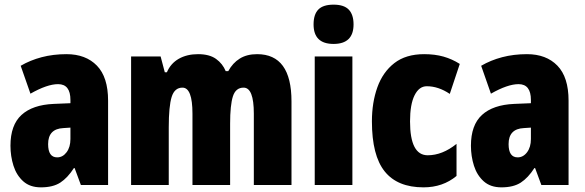

<svg xmlns="http://www.w3.org/2000/svg" viewBox="-20 -796 2515 826"><path d="M266 -563Q349 -563 397 -513.5Q445 -464 445 -363V0H328L301 -73H298Q271 -31 239.5 -10.5Q208 10 156 10Q109 10 80 -16Q51 -42 38 -83Q25 -124 25 -169Q25 -258 72.5 -301.5Q120 -345 211 -349L283 -352V-366Q283 -434 230 -434Q183 -434 111 -393L69 -513Q110 -537 159.5 -550Q209 -563 266 -563ZM253 -245Q187 -242 187 -176Q187 -119 226 -119Q250 -119 266.5 -141Q283 -163 283 -198V-247Z M1086 -563Q1234 -563 1234 -360V0H1072V-307Q1072 -419 1028 -419Q994 -419 982 -381.5Q970 -344 970 -264V0H808V-307Q808 -419 765 -419Q731 -419 718.5 -379Q706 -339 706 -248V0H544V-553H671L689 -485H698Q714 -523 749 -543Q784 -563 832 -563Q881 -563 909.5 -542.5Q938 -522 951 -490H962Q981 -525 1011.5 -544Q1042 -563 1086 -563Z M1415 -776Q1460 -776 1480.5 -754.5Q1501 -733 1501 -691Q1501 -607 1415 -607Q1329 -607 1329 -691Q1329 -734 1349.5 -755Q1370 -776 1415 -776ZM1496 -553V0H1334V-553Z M1802 10Q1690 10 1635 -58.5Q1580 -127 1580 -274Q1580 -355 1603.5 -420.5Q1627 -486 1676.5 -524.5Q1726 -563 1805 -563Q1851 -563 1888 -552.5Q1925 -542 1958 -521L1915 -392Q1866 -425 1816 -425Q1783 -425 1763.5 -386Q1744 -347 1744 -274Q1744 -128 1820 -128Q1883 -128 1944 -177V-39Q1885 10 1802 10Z M2247 -563Q2330 -563 2378 -513.5Q2426 -464 2426 -363V0H2309L2282 -73H2279Q2252 -31 2220.5 -10.5Q2189 10 2137 10Q2090 10 2061 -16Q2032 -42 2019 -83Q2006 -124 2006 -169Q2006 -258 2053.5 -301.5Q2101 -345 2192 -349L2264 -352V-366Q2264 -434 2211 -434Q2164 -434 2092 -393L2050 -513Q2091 -537 2140.5 -550Q2190 -563 2247 -563ZM2234 -245Q2168 -242 2168 -176Q2168 -119 2207 -119Q2231 -119 2247.5 -141Q2264 -163 2264 -198V-247Z"/></svg>

Font: Noto Sans Gurmukhi UI ExtraCondensed Black
Style: Regular
Weight: 900
Width: 2
Designer: Jelle Bosma - Monotype Design Team
Foundry: Monotype Imaging Inc.
Version: Version 2.004; ttfautohint (v1.8.4.7-5d5b)